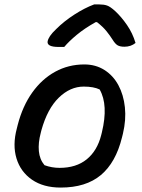

<svg xmlns="http://www.w3.org/2000/svg" viewBox="-20 -836 640 867"><path d="M361 -545Q412 -545 451.5 -520Q491 -495 514.5 -451.5Q538 -408 544 -351.5Q550 -295 535 -232L531 -216Q503 -102 435.5 -45.5Q368 11 254 11Q176 11 124.5 -24.5Q73 -60 54.5 -120.5Q36 -181 56 -256L60 -272Q82 -357 125.5 -418Q169 -479 229 -512Q289 -545 361 -545ZM358 -445Q297 -445 245.5 -395Q194 -345 167 -248L164 -236Q152 -191 155.5 -153.5Q159 -116 181 -90Q214 -78 249 -78Q324 -78 371.5 -116.5Q419 -155 437 -226L440 -238Q470 -362 430 -432Q403 -445 358 -445ZM405 -816H429Q449 -816 463.5 -811Q478 -806 500 -786Q528 -760 553.5 -723Q579 -686 592 -642Q571 -625 542 -625Q522 -625 511 -631.5Q500 -638 489 -656Q477 -675 461 -695Q445 -715 418 -736H412Q362 -708 327 -679Q292 -650 270 -624H245Q191 -624 195 -649Q197 -660 206 -673.5Q215 -687 234 -705Q269 -740 315.5 -770Q362 -800 405 -816Z"/></svg>

Font: Recursive Mn Csl St Med
Style: Italic
Weight: 500
Italic angle: -15°
Monospace: yes
Version: Version 1.079;hotconv 1.0.112;makeotfexe 2.5.65598; ttfautoh